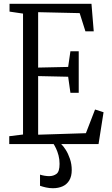

<svg xmlns="http://www.w3.org/2000/svg" viewBox="-20 -763 591 1017"><path d="M102 -50.5V-691L30.5 -701.5V-743H464.5L476.5 -597H432.5L402 -693.5L182 -698.5V-405L341 -408.5L353 -491.5H397V-271.5H353L341 -356.5L182 -360V-49.5L435 -57.5L483.5 -183L528.5 -168.5L502 0H29V-41.5ZM260 234Q242 234 223.8 230Q205.5 226 192 221V162Q202.5 165.5 215.8 167.8Q229 170 240.5 170Q263 170 279.2 158Q295.5 146 295.5 105Q295.5 81 290 60.2Q284.5 39.5 277 23.8Q269.5 8 264 0H286H304Q314.5 9.5 327.8 30Q341 50.5 350.5 78.5Q360 106.5 360 137.5Q360 171 347 192.5Q334 214 311.5 224Q289 234 260 234Z"/></svg>

Font: Merriweather 24pt SemiCondensed Light
Style: Regular
Weight: 300
Width: 4
Designer: Eben Sorkin
Foundry: Eben Sorkin
Version: Version 2.100